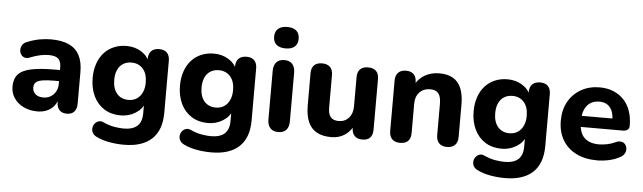

<svg xmlns="http://www.w3.org/2000/svg" viewBox="-54 -944 4511 1347"><g transform="rotate(5 2202.0 -270.5)"><path d="M224 11Q170 11 127 -10Q84 -31 60 -67Q36 -103 36 -148Q36 -202 64 -233.5Q92 -265 155 -278.5Q218 -292 322 -292H375V-214H323Q272 -214 240.5 -208.5Q209 -203 195.5 -190Q182 -177 182 -154Q182 -126 201.5 -108Q221 -90 258 -90Q287 -90 309.5 -103.5Q332 -117 345 -140.5Q358 -164 358 -194V-309Q358 -353 338 -371.5Q318 -390 270 -390Q243 -390 211.5 -383.5Q180 -377 142 -362Q120 -352 103 -357.5Q86 -363 77 -377.5Q68 -392 68 -409.5Q68 -427 78 -443.5Q88 -460 111 -468Q158 -487 199.5 -494Q241 -501 276 -501Q353 -501 402.5 -478.5Q452 -456 477 -409.5Q502 -363 502 -290V-68Q502 -31 484 -11Q466 9 432 9Q398 9 379.5 -11Q361 -31 361 -68V-105L368 -99Q362 -65 342.5 -40.5Q323 -16 293 -2.5Q263 11 224 11Z M851 191Q797 191 747.5 182Q698 173 660 155Q637 145 627.5 129Q618 113 619.5 95Q621 77 631.5 63Q642 49 658 43.5Q674 38 692 46Q736 66 773.5 72Q811 78 838 78Q902 78 934 49Q966 20 966 -40V-116H975Q960 -70 913 -41Q866 -12 809 -12Q743 -12 694 -42.5Q645 -73 618 -128.5Q591 -184 591 -257Q591 -312 606.5 -357Q622 -402 650.5 -434Q679 -466 719.5 -483.5Q760 -501 809 -501Q868 -501 913.5 -472.5Q959 -444 974 -398L964 -366V-423Q964 -460 983.5 -479.5Q1003 -499 1039 -499Q1075 -499 1094 -479.5Q1113 -460 1113 -423V-57Q1113 66 1045.5 128.5Q978 191 851 191ZM854 -125Q888 -125 912.5 -141Q937 -157 951 -186.5Q965 -216 965 -257Q965 -319 934.5 -353.5Q904 -388 854 -388Q820 -388 795 -372.5Q770 -357 756.5 -327.5Q743 -298 743 -257Q743 -195 773 -160Q803 -125 854 -125Z M1466 191Q1412 191 1362.5 182Q1313 173 1275 155Q1252 145 1242.5 129Q1233 113 1234.5 95Q1236 77 1246.5 63Q1257 49 1273 43.5Q1289 38 1307 46Q1351 66 1388.5 72Q1426 78 1453 78Q1517 78 1549 49Q1581 20 1581 -40V-116H1590Q1575 -70 1528 -41Q1481 -12 1424 -12Q1358 -12 1309 -42.5Q1260 -73 1233 -128.5Q1206 -184 1206 -257Q1206 -312 1221.5 -357Q1237 -402 1265.5 -434Q1294 -466 1334.5 -483.5Q1375 -501 1424 -501Q1483 -501 1528.5 -472.5Q1574 -444 1589 -398L1579 -366V-423Q1579 -460 1598.5 -479.5Q1618 -499 1654 -499Q1690 -499 1709 -479.5Q1728 -460 1728 -423V-57Q1728 66 1660.5 128.5Q1593 191 1466 191ZM1469 -125Q1503 -125 1527.5 -141Q1552 -157 1566 -186.5Q1580 -216 1580 -257Q1580 -319 1549.5 -353.5Q1519 -388 1469 -388Q1435 -388 1410 -372.5Q1385 -357 1371.5 -327.5Q1358 -298 1358 -257Q1358 -195 1388 -160Q1418 -125 1469 -125Z M1921 8Q1884 8 1864.5 -13.5Q1845 -35 1845 -74V-416Q1845 -456 1864.5 -477.5Q1884 -499 1921 -499Q1957 -499 1976.5 -477.5Q1996 -456 1996 -416V-74Q1996 -35 1977 -13.5Q1958 8 1921 8ZM1921 -581Q1879 -581 1856.5 -600.5Q1834 -620 1834 -656Q1834 -693 1856.5 -712.5Q1879 -732 1921 -732Q1963 -732 1985 -712.5Q2007 -693 2007 -656Q2007 -620 1985 -600.5Q1963 -581 1921 -581Z M2294 11Q2232 11 2191 -12Q2150 -35 2130.5 -81.5Q2111 -128 2111 -197V-423Q2111 -461 2130.5 -480Q2150 -499 2186 -499Q2222 -499 2242 -480Q2262 -461 2262 -423V-193Q2262 -149 2280 -127.5Q2298 -106 2337 -106Q2380 -106 2407.5 -136.5Q2435 -167 2435 -217V-423Q2435 -461 2454.5 -480Q2474 -499 2510 -499Q2547 -499 2566.5 -480Q2586 -461 2586 -423V-68Q2586 9 2513 9Q2477 9 2458 -11Q2439 -31 2439 -68V-135L2454 -96Q2432 -45 2391 -17Q2350 11 2294 11Z M2779 9Q2742 9 2722.5 -11Q2703 -31 2703 -68V-423Q2703 -460 2722.5 -479.5Q2742 -499 2777 -499Q2813 -499 2832 -479.5Q2851 -460 2851 -423V-366L2840 -399Q2863 -448 2908.5 -474.5Q2954 -501 3012 -501Q3071 -501 3109 -478.5Q3147 -456 3166 -410.5Q3185 -365 3185 -295V-68Q3185 -31 3165.5 -11Q3146 9 3109 9Q3073 9 3053.5 -11Q3034 -31 3034 -68V-288Q3034 -339 3015.5 -361.5Q2997 -384 2959 -384Q2911 -384 2882.5 -354Q2854 -324 2854 -274V-68Q2854 9 2779 9Z M3534 191Q3480 191 3430.5 182Q3381 173 3343 155Q3320 145 3310.5 129Q3301 113 3302.5 95Q3304 77 3314.5 63Q3325 49 3341 43.5Q3357 38 3375 46Q3419 66 3456.5 72Q3494 78 3521 78Q3585 78 3617 49Q3649 20 3649 -40V-116H3658Q3643 -70 3596 -41Q3549 -12 3492 -12Q3426 -12 3377 -42.5Q3328 -73 3301 -128.5Q3274 -184 3274 -257Q3274 -312 3289.5 -357Q3305 -402 3333.5 -434Q3362 -466 3402.5 -483.5Q3443 -501 3492 -501Q3551 -501 3596.5 -472.5Q3642 -444 3657 -398L3647 -366V-423Q3647 -460 3666.5 -479.5Q3686 -499 3722 -499Q3758 -499 3777 -479.5Q3796 -460 3796 -423V-57Q3796 66 3728.5 128.5Q3661 191 3534 191ZM3537 -125Q3571 -125 3595.5 -141Q3620 -157 3634 -186.5Q3648 -216 3648 -257Q3648 -319 3617.5 -353.5Q3587 -388 3537 -388Q3503 -388 3478 -372.5Q3453 -357 3439.5 -327.5Q3426 -298 3426 -257Q3426 -195 3456 -160Q3486 -125 3537 -125Z M4168 11Q4081 11 4018.5 -20.5Q3956 -52 3922.5 -109.5Q3889 -167 3889 -245Q3889 -321 3921 -378.5Q3953 -436 4010.5 -468.5Q4068 -501 4141 -501Q4194 -501 4237 -483.5Q4280 -466 4311 -433.5Q4342 -401 4358 -354.5Q4374 -308 4374 -251Q4374 -232 4362 -222.5Q4350 -213 4327 -213H4013V-291H4265L4249 -277Q4249 -318 4237 -345.5Q4225 -373 4202.5 -387Q4180 -401 4147 -401Q4110 -401 4084 -384Q4058 -367 4044 -335Q4030 -303 4030 -258V-250Q4030 -174 4065.5 -138Q4101 -102 4171 -102Q4195 -102 4226 -108Q4257 -114 4284 -127Q4307 -138 4325 -134.5Q4343 -131 4353 -118Q4363 -105 4364.5 -88Q4366 -71 4357 -54.5Q4348 -38 4327 -27Q4293 -8 4250.5 1.5Q4208 11 4168 11Z"/></g></svg>

Font: Nunito ExtraLight ExtraBold
Style: Regular
Weight: 800
Version: Version 3.602